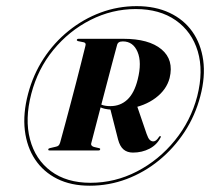

<svg xmlns="http://www.w3.org/2000/svg" viewBox="-20 -759 685 626"><path d="M272.5 -153.5Q335 -153.5 392.8 -175.2Q450.5 -197 498.8 -236.5Q547 -276 581.8 -329Q616.5 -382 633 -445Q650 -509 642.5 -562.8Q635 -616.5 607 -656Q579 -695.5 532.8 -717.2Q486.5 -739 425.5 -739Q364.5 -739 308 -718Q251.5 -697 203.8 -658.5Q156 -620 122 -567.8Q88 -515.5 71.5 -453Q54.5 -388.5 61 -334Q67.5 -279.5 94.5 -239Q121.5 -198.5 166.5 -176Q211.5 -153.5 272.5 -153.5ZM275 -163Q197 -163 146 -201Q95 -239 77.8 -304.8Q60.5 -370.5 82 -453Q103 -534 154 -596.2Q205 -658.5 275.2 -694Q345.5 -729.5 422.5 -729.5Q500.5 -729.5 553 -692.8Q605.5 -656 624.8 -591.8Q644 -527.5 623 -445Q602 -365 550 -301Q498 -237 426.5 -200Q355 -163 275 -163ZM533 -504.5Q523 -466.5 487.5 -439.8Q452 -413 399 -404.5Q390 -403 380.2 -402Q370.5 -401 361 -401Q328.5 -401 313 -406.8Q297.5 -412.5 287.5 -422.5L292.5 -430.5Q301.5 -421.5 312.2 -417.2Q323 -413 340 -413Q372.5 -413 395.2 -434.2Q418 -455.5 429 -500Q443 -555.5 428.5 -589.8Q414 -624 380.5 -624Q372 -624 367.5 -621Q363 -618 361.5 -611.5Q353 -581 344.8 -549.2Q336.5 -517.5 328 -485.2Q319.5 -453 311 -420.5Q302.5 -388 294.2 -356.2Q286 -324.5 278 -294Q276 -288 278.5 -284.8Q281 -281.5 286 -280L303 -276Q305 -275.5 306 -274.8Q307 -274 306.5 -272Q306 -268.5 301.5 -268.5H141.5Q136.5 -268.5 137.5 -272Q138 -274 139.2 -274.8Q140.5 -275.5 142.5 -276L161.5 -280.5Q167.5 -281.5 170.8 -284.5Q174 -287.5 176 -294Q184.5 -324.5 193.2 -357.2Q202 -390 210.8 -423.2Q219.5 -456.5 228 -488.8Q236.5 -521 244 -551.5Q251.5 -582 258.5 -609.5Q260 -615 258.5 -617.5Q257 -620 253.5 -621L234 -625Q230 -626.5 230.5 -629Q231.5 -632.5 236 -632.5H382Q465.5 -632.5 506.5 -598.2Q547.5 -564 533 -504.5ZM339 -406 425.5 -417.5 458 -322.5Q463 -308 468.2 -303Q473.5 -298 479.5 -298Q484.5 -298 489 -301.5Q493.5 -305 499 -313.5Q501.5 -316 503 -315.5Q504 -315 504.2 -314Q504.5 -313 504 -311.5Q492 -287 467.5 -274.2Q443 -261.5 413.5 -261.5Q395 -261.5 383 -271.5Q371 -281.5 365 -304Z"/></svg>

Font: Fraunces 120pt
Style: Bold Italic
Weight: 700
Italic angle: -16°
Version: Version 1.000;[b76b70a41]